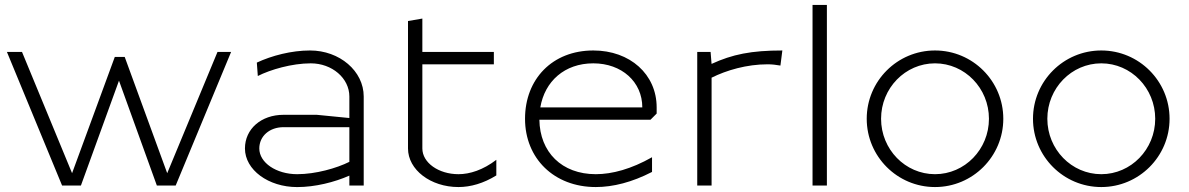

<svg xmlns="http://www.w3.org/2000/svg" viewBox="-20 -750 4807 776"><path d="M484 -520H444L271.3 -50L69 -540H8L231 0H307L460.9 -424L614 0H690L914 -540H859L655.8 -50Z M1450 0V-360C1450 -462.7 1352.8 -546 1233 -546C1158 -546 1078.6 -525.3 1018 -497L1022 -442.8C1072.6 -468.6 1160 -494 1236 -494C1322.1 -494 1392 -434 1392 -360V-273L1260.2 -286H1126C1035.5 -286 970 -228.8 970 -149.9C970 -63.8 1064.5 6.1 1181 6.1C1253.6 6.1 1331.8 -13.6 1392 -40.2V0ZM1392 -95.9C1340.8 -70.3 1256 -46 1181 -46C1096.5 -46 1028 -92.5 1028 -149.9C1028 -199.8 1069.2 -236 1126 -236H1392Z M1629 -150C1629 -63.9 1720.4 6 1833 6C1881.9 6 1934.5 -9 1986 -41V-104.1C1932.5 -63.1 1878.8 -46 1833 -46C1752.4 -46 1687 -92.6 1687 -150V-490H1976V-540H1687V-675L1629 -665Z M2163.8 -316C2181.7 -421.5 2261.9 -494 2378 -494C2492.8 -494 2576 -419.2 2576 -316ZM2102 -270C2102 -109.9 2219.1 6 2388 6C2457.8 6 2534.7 -13.5 2615.3 -55.1V-114.5C2531.7 -67 2454.3 -46 2388 -46C2250.6 -46 2161.8 -135 2160 -266H2609L2634 -291V-316C2634 -449.4 2526.5 -546 2378 -546C2212.1 -546 2102 -430.1 2102 -270Z M2798 0H2856V-436C2916 -466 2997.8 -490.1 3082.4 -490.1C3099.6 -490.1 3116.9 -488.1 3134.2 -485L3142 -546C3016.3 -546 2939.8 -530.3 2855.9 -491.7L2852 -540H2798Z M3264 0H3322V-730H3264Z M3541 -270C3541 -393.6 3638.7 -494 3759 -494C3879.3 -494 3977 -393.6 3977 -270C3977 -146.4 3879.3 -46 3759 -46C3638.7 -46 3541 -146.4 3541 -270ZM3483 -270C3483 -117.6 3606.6 6 3759 6C3911.4 6 4035 -117.6 4035 -270C4035 -422.4 3911.4 -546 3759 -546C3606.6 -546 3483 -422.4 3483 -270Z M4213 -270C4213 -393.6 4310.7 -494 4431 -494C4551.3 -494 4649 -393.6 4649 -270C4649 -146.4 4551.3 -46 4431 -46C4310.7 -46 4213 -146.4 4213 -270ZM4155 -270C4155 -117.6 4278.6 6 4431 6C4583.4 6 4707 -117.6 4707 -270C4707 -422.4 4583.4 -546 4431 -546C4278.6 -546 4155 -422.4 4155 -270Z"/></svg>

Font: Resamitz
Style: Regular
Weight: 500
Designer: gluk
Foundry: gluk
Version: Version 0.047